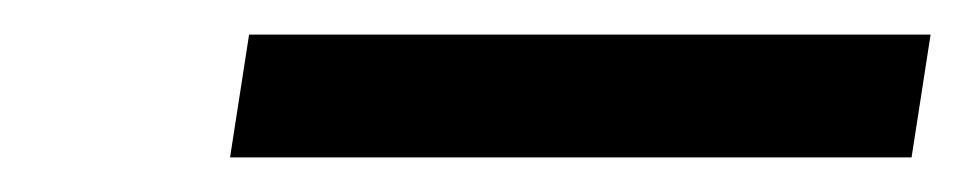

<svg xmlns="http://www.w3.org/2000/svg" viewBox="-20 -719 558 111"><path d="M113 -628 124 -699H518L507 -628Z"/></svg>

Font: Nunito Sans 7pt Expanded
Style: Italic
Weight: 400
Width: 7
Italic angle: -9°
Designer: Vernon Adams
Foundry: Vernon Adams
Version: Version 3.101;gftools[0.9.27]